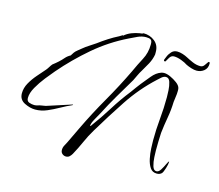

<svg xmlns="http://www.w3.org/2000/svg" viewBox="-87 -646 906 796"><g transform="rotate(15 366.5 -247.5)"><path d="M257 41Q248 41 241 35Q234 29 234 19Q234 8 239 -1Q244 -10 248 -18L281 -87Q316 -160 356 -229.5Q396 -299 431 -372Q445 -403 461 -433Q477 -463 477 -498V-501Q477 -515 470.5 -519Q464 -523 451 -523Q433 -523 415.5 -515Q398 -507 382 -499Q306 -462 241.5 -407Q177 -352 122 -288Q109 -273 90 -249Q71 -225 56.5 -199.5Q42 -174 42 -153Q42 -139 53 -135Q64 -131 75 -131Q82 -131 89.5 -133.5Q97 -136 104 -137Q108 -138 113 -138.5Q118 -139 122 -140L230 -175V-173H229V-172Q206 -162 182 -148.5Q158 -135 133.5 -124.5Q109 -114 83 -114Q61 -114 37 -126Q13 -138 13 -165Q13 -188 25 -209.5Q37 -231 54 -250.5Q71 -270 85 -286Q90 -292 94.5 -299.5Q99 -307 104 -313Q110 -318 116 -322.5Q122 -327 127 -332Q138 -342 146.5 -352Q155 -362 168 -369L177 -383Q181 -389 190.5 -396.5Q200 -404 206 -409Q218 -419 231.5 -427.5Q245 -436 258 -445Q278 -460 299 -473.5Q320 -487 342 -498Q345 -500 348.5 -502Q352 -504 355 -506L356 -504Q370 -516 386.5 -522.5Q403 -529 421 -532Q431 -532 436 -536Q464 -536 484.5 -519.5Q505 -503 505 -474V-463Q501 -441 490.5 -421.5Q480 -402 469 -384Q462 -373 456.5 -361Q451 -349 445 -337Q420 -295 395.5 -253.5Q371 -212 349 -169Q343 -158 332 -138.5Q321 -119 321 -108H325V-110Q357 -153 385.5 -199Q414 -245 448 -288Q456 -299 463.5 -309.5Q471 -320 479 -330Q493 -347 510.5 -368.5Q528 -390 549 -397Q552 -398 555 -398.5Q558 -399 561 -399Q573 -399 588.5 -392Q604 -385 617.5 -375Q631 -365 634 -354Q635 -350 635 -347Q635 -344 635 -340Q635 -328 633 -316.5Q631 -305 630 -293Q629 -258 623 -224.5Q617 -191 613 -156Q612 -137 611.5 -118Q611 -99 611 -80Q611 -72 612 -51.5Q613 -31 618 -14Q623 3 635 3Q645 3 653 -10Q661 -23 667 -36Q673 -49 676 -50V-46Q676 -38 670.5 -20Q665 -2 660 4Q652 12 639 12Q620 12 610 -3Q600 -18 595.5 -40Q591 -62 590 -83.5Q589 -105 589 -117Q589 -164 593.5 -211Q598 -258 598 -305Q598 -315 597 -334Q596 -353 591 -369Q586 -385 573 -385Q564 -385 555 -377.5Q546 -370 540 -364Q478 -307 431 -236Q384 -165 341 -93Q324 -65 311 -35.5Q298 -6 282 23Q278 30 272 35.5Q266 41 257 41ZM688 -443Q678 -443 665 -447Q652 -451 642 -456Q632 -463 614.5 -469.5Q597 -476 583 -476Q571 -476 564 -464Q557 -452 554 -447Q553 -446 552 -446Q545 -446 547 -453Q548 -455 552.5 -466.5Q557 -478 566.5 -488.5Q576 -499 591 -499Q602 -499 614.5 -495Q627 -491 636 -486Q647 -480 664 -472.5Q681 -465 698 -465Q709 -465 715.5 -475Q722 -485 726 -490Q728 -492 730.5 -491Q733 -490 733 -485Q733 -465 719.5 -454Q706 -443 688 -443Z"/></g></svg>

Font: Qwitcher Grypen
Style: Regular
Weight: 400
Designer: Robert E. Leuschke
Foundry: Robert E. Leuschke
Version: Version 1.100; ttfautohint (v1.8.3)